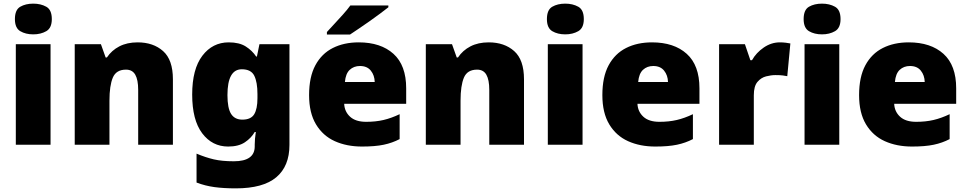

<svg xmlns="http://www.w3.org/2000/svg" viewBox="-20 -796 5321 1056"><path d="M163 -776Q204 -776 234.5 -759Q265 -742 265 -691Q265 -642 234.5 -624.5Q204 -607 163 -607Q121 -607 91.5 -624.5Q62 -642 62 -691Q62 -742 91.5 -759Q121 -776 163 -776ZM258 -553V0H67V-553Z M737 -563Q823 -563 877 -515Q931 -467 931 -360V0H740V-302Q740 -357 724 -385Q708 -413 673 -413Q619 -413 600.5 -369Q582 -325 582 -242V0H391V-553H535L561 -480H568Q594 -519 636.5 -541Q679 -563 737 -563Z M1238 -563Q1296 -563 1331.5 -540.5Q1367 -518 1389 -485H1393L1407 -553H1572V1Q1572 118 1499.5 179Q1427 240 1277 240Q1210 240 1159 233Q1108 226 1061 208V49Q1111 70 1156 80.5Q1201 91 1266 91Q1381 91 1381 9V-1Q1381 -30 1387 -70H1381Q1362 -37 1327 -13.5Q1292 10 1235 10Q1147 10 1092 -63Q1037 -136 1037 -276Q1037 -416 1093 -489.5Q1149 -563 1238 -563ZM1310 -415Q1231 -415 1231 -273Q1231 -201 1251 -169.5Q1271 -138 1313 -138Q1360 -138 1378 -167.5Q1396 -197 1396 -256V-279Q1396 -344 1378.5 -379.5Q1361 -415 1310 -415Z M1953 -563Q2074 -563 2144 -500Q2214 -437 2214 -310V-225H1873Q1875 -182 1905.5 -154Q1936 -126 1994 -126Q2046 -126 2089 -136Q2132 -146 2178 -168V-31Q2138 -10 2090.5 0Q2043 10 1971 10Q1887 10 1821.5 -19.5Q1756 -49 1718 -112Q1680 -175 1680 -273Q1680 -373 1714.5 -437Q1749 -501 1810.5 -532Q1872 -563 1953 -563ZM1960 -433Q1926 -433 1903.5 -412Q1881 -391 1877 -345H2041Q2040 -382 2019.5 -407.5Q1999 -433 1960 -433ZM2116 -766V-756Q2098 -742 2071 -721.5Q2044 -701 2013 -679.5Q1982 -658 1953.5 -638.5Q1925 -619 1905 -606H1778V-620Q1795 -639 1819 -664.5Q1843 -690 1867 -717Q1891 -744 1907 -766Z M2668 -563Q2754 -563 2808 -515Q2862 -467 2862 -360V0H2671V-302Q2671 -357 2655 -385Q2639 -413 2604 -413Q2550 -413 2531.5 -369Q2513 -325 2513 -242V0H2322V-553H2466L2492 -480H2499Q2525 -519 2567.5 -541Q2610 -563 2668 -563Z M3089 -776Q3130 -776 3160.5 -759Q3191 -742 3191 -691Q3191 -642 3160.5 -624.5Q3130 -607 3089 -607Q3047 -607 3017.5 -624.5Q2988 -642 2988 -691Q2988 -742 3017.5 -759Q3047 -776 3089 -776ZM3184 -553V0H2993V-553Z M3566 -563Q3687 -563 3757 -500Q3827 -437 3827 -310V-225H3486Q3488 -182 3518.5 -154Q3549 -126 3607 -126Q3659 -126 3702 -136Q3745 -146 3791 -168V-31Q3751 -10 3703.5 0Q3656 10 3584 10Q3500 10 3434.5 -19.5Q3369 -49 3331 -112Q3293 -175 3293 -273Q3293 -373 3327.5 -437Q3362 -501 3423.5 -532Q3485 -563 3566 -563ZM3573 -433Q3539 -433 3516.5 -412Q3494 -391 3490 -345H3654Q3653 -382 3632.5 -407.5Q3612 -433 3573 -433Z M4269 -563Q4285 -563 4302 -561Q4319 -559 4327 -557L4310 -377Q4300 -379 4285.5 -381Q4271 -383 4245 -383Q4221 -383 4193.5 -376Q4166 -369 4146 -345.5Q4126 -322 4126 -272V0H3935V-553H4077L4107 -465H4116Q4139 -506 4180.5 -534.5Q4222 -563 4269 -563Z M4501 -776Q4542 -776 4572.5 -759Q4603 -742 4603 -691Q4603 -642 4572.5 -624.5Q4542 -607 4501 -607Q4459 -607 4429.5 -624.5Q4400 -642 4400 -691Q4400 -742 4429.5 -759Q4459 -776 4501 -776ZM4596 -553V0H4405V-553Z M4978 -563Q5099 -563 5169 -500Q5239 -437 5239 -310V-225H4898Q4900 -182 4930.5 -154Q4961 -126 5019 -126Q5071 -126 5114 -136Q5157 -146 5203 -168V-31Q5163 -10 5115.5 0Q5068 10 4996 10Q4912 10 4846.5 -19.5Q4781 -49 4743 -112Q4705 -175 4705 -273Q4705 -373 4739.5 -437Q4774 -501 4835.5 -532Q4897 -563 4978 -563ZM4985 -433Q4951 -433 4928.5 -412Q4906 -391 4902 -345H5066Q5065 -382 5044.5 -407.5Q5024 -433 4985 -433Z"/></svg>

Font: Noto Sans Cherokee Black
Style: Regular
Weight: 900
Designer: Monotype Design Team
Foundry: Monotype Imaging Inc.
Version: Version 2.001; ttfautohint (v1.8.4.7-5d5b)